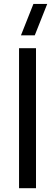

<svg xmlns="http://www.w3.org/2000/svg" viewBox="-20 -988 289 1008"><path d="M162.5 -802.5H90L155.5 -967.5H228ZM80 0V-735H169V0Z"/></svg>

Font: Vela Sans Med
Style: Regular
Weight: 500
Designer: Principal design: Mikhail Sharanda - project Manrope.
Design modification: Ravid Balaliev
Foundry: Mikhail Sharanda
Version: Version 1.001